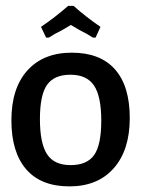

<svg xmlns="http://www.w3.org/2000/svg" viewBox="-20 -640 490 667"><path d="M216.8 -619.6H235.5Q278.5 -581.3 329 -546.7L312.1 -509.3H302.8L281.3 -522.4Q255.1 -535.5 226.2 -553.3Q196.3 -534.6 171 -522.4L149.5 -509.3H140.2L122.4 -546.7Q171 -579.4 216.8 -619.6ZM229.4 -457Q328 -457 379.4 -399.1Q430.8 -341.1 430.8 -229.9Q430.8 -118.7 375.2 -55.6Q319.6 7.5 221 7.5Q122.4 7.5 71 -51.9Q19.6 -111.2 19.6 -222.4Q19.6 -333.6 75.2 -395.3Q130.8 -457 229.4 -457ZM224.8 -380.4Q168.2 -380.4 143.5 -345.3Q118.7 -310.3 118.7 -226.2Q118.7 -142.1 143.5 -104.2Q168.2 -66.4 225.2 -66.4Q282.2 -66.4 307 -101.4Q331.8 -136.4 331.8 -221Q331.8 -305.6 306.5 -343Q281.3 -380.4 224.8 -380.4Z"/></svg>

Font: Gurajada
Style: Regular
Weight: 400
Designer: Purushoth Kumar Guthula
Foundry: SiliconAndhra, USA.
Version: Version 1.0.3; ttfautohint (v1.2.42-39fb)